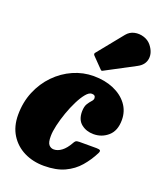

<svg xmlns="http://www.w3.org/2000/svg" viewBox="-158 -929 870 1041"><g transform="rotate(20 277.5 -409.0)"><path d="M534 -363Q534 -301 498.5 -269.8Q463 -238.5 415 -238.5Q373 -238.5 343.8 -262Q314.5 -285.5 315 -334Q315.5 -362 325.2 -377.8Q335 -393.5 344.5 -403.5Q354 -413.5 354 -423Q354 -441.5 332.5 -441.5Q316.5 -441.5 298.8 -420Q281 -398.5 263.8 -364Q246.5 -329.5 232.5 -289.8Q218.5 -250 210 -213Q201.5 -176 201.5 -150Q201 -113 212.5 -100Q224 -87 241 -87Q263.5 -87 285.8 -103.8Q308 -120.5 327 -154.5Q331.5 -163.5 337 -168.2Q342.5 -173 358 -173H457Q473 -173 477.8 -168.5Q482.5 -164 476 -151Q453 -105.5 420.5 -67.8Q388 -30 339.8 -7.5Q291.5 15 221 15Q157.5 15 106.5 -10.2Q55.5 -35.5 25.5 -83.2Q-4.5 -131 -4.5 -197.5Q-4.5 -270.5 21.2 -332.2Q47 -394 91.5 -439.5Q136 -485 192.5 -510Q249 -535 310 -535Q375 -535 425.5 -513.2Q476 -491.5 505 -452.8Q534 -414 534 -363ZM533 -800Q563 -763 558 -726Q553 -689 514.5 -668.5L346.5 -579.5Q341 -576 338 -577Q335 -578 331 -582.5L274.5 -640.5Q266 -649.5 275 -658.5L392 -803Q410 -825 436.8 -830.8Q463.5 -836.5 490 -828.2Q516.5 -820 533 -800Z"/></g></svg>

Font: Besley* Narrow Fatface
Style: Italic
Weight: 900
Width: 4
Italic angle: -13°
Designer: Owen Earl
Foundry: indestructible type*
Version: Version 3.000; ttfautohint (v1.8.3)